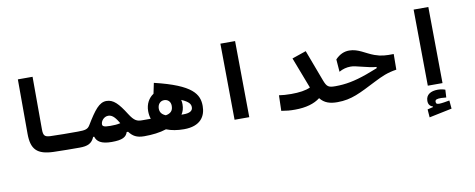

<svg xmlns="http://www.w3.org/2000/svg" viewBox="-77 -1065 4256 1720"><g transform="rotate(-10 2051.0 -205.0)"><path d="M580.1 4.9C608.4 4.9 620.1 -30.3 620.1 -63.5C620.1 -106.9 608.4 -139.2 585.9 -139.2C508.3 -139.2 403.3 -139.2 337.9 -142.1C287.1 -144.5 273.4 -156.7 273.4 -215.3L272.5 -693.4H138.7L139.6 -198.2C140.1 -57.1 190.9 -2.9 341.8 2C413.6 4.4 513.7 4.9 580.1 4.9Z M577.1 4.9C650.9 4.9 689.5 -11.7 713.4 -68.8H723.1C735.8 -23.9 775.9 4.9 870.1 4.9C968.3 4.9 1002 -15.6 1017.1 -59.6H1029.8C1062 -17.1 1097.2 4.9 1166 4.9C1189.5 4.9 1208.5 -10.3 1208.5 -65.9C1208.5 -115.2 1196.8 -139.2 1171.9 -139.2C1126 -139.2 1100.6 -148.9 1058.1 -215.8C993.2 -318.8 949.2 -365.2 885.7 -365.2C820.3 -365.2 774.4 -304.7 697.3 -177.7C677.7 -145.5 655.8 -139.2 585.9 -139.2C563 -139.2 551.8 -83.5 551.8 -56.2C551.8 -12.7 559.6 4.9 577.1 4.9ZM974.1 -147.5C944.8 -140.6 917 -139.2 881.3 -139.2C819.8 -139.2 811 -150.4 811 -167C811 -195.8 839.8 -231.9 878.4 -231.9C907.2 -231.9 933.6 -215.3 966.8 -159.7C969.2 -155.8 971.7 -151.4 974.1 -147.5Z M1166 4.9C1239.7 4.9 1307.6 -2.9 1367.7 -22.5C1413.6 -3.9 1468.8 4.9 1527.8 4.9C1680.2 4.9 1728 -80.1 1728 -170.9C1728 -278.8 1675.3 -369.6 1333 -451.2L1313 -355.5C1268.6 -326.7 1238.8 -275.4 1238.8 -210.9C1238.8 -184.1 1242.7 -160.2 1250 -139.2C1234.9 -139.2 1219.7 -139.2 1205.1 -139.2C1193.8 -139.2 1182.6 -139.2 1171.9 -139.2C1150.4 -139.2 1137.7 -109.4 1137.7 -71.3C1137.7 -21.5 1147 4.9 1166 4.9ZM1388.7 -146.5C1355.5 -159.7 1336.4 -181.2 1336.4 -215.3C1336.4 -255.4 1361.3 -282.7 1396.5 -282.7C1428.7 -282.7 1455.1 -260.3 1455.1 -222.2C1455.1 -186 1442.9 -164.1 1408.7 -151.4C1403.3 -149.4 1396.5 -147.9 1388.7 -146.5ZM1527.3 -127.4C1543.5 -151.9 1552.7 -180.7 1552.7 -217.3C1552.7 -230.5 1551.3 -244.6 1547.9 -258.3C1619.6 -227.5 1630.4 -202.6 1630.4 -177.2C1630.4 -142.6 1599.6 -127.4 1546.4 -127.4C1540 -127.4 1533.7 -127.4 1527.3 -127.4Z M1987.8 0H2121.6L2114.7 -693.4H1981Z M2538.1 4.9C2636.7 4.9 2713.9 -17.6 2767.1 -59.1C2805.2 -9.8 2856.9 4.9 2923.8 4.9C2952.1 4.9 2966.3 -20 2966.3 -75.7C2966.3 -120.1 2954.6 -139.2 2929.7 -139.2C2866.7 -139.2 2852.1 -148.9 2828.6 -210.9L2722.2 -494.6L2594.2 -450.7L2702.6 -167.5C2661.6 -147.5 2600.6 -139.2 2528.3 -139.2C2476.1 -139.2 2458 -142.1 2417.5 -147L2413.6 -5.9C2465.3 2.4 2487.3 4.9 2538.1 4.9Z M2923.8 4.9C3053.2 4.9 3134.3 -41 3286.6 -118.2C3356.9 -153.8 3410.2 -178.2 3492.7 -190.4L3494.1 -332.5C3423.8 -331.1 3381.3 -333 3321.8 -354.5C3246.6 -381.3 3188 -432.6 3106 -432.6C3060.1 -432.6 3018.1 -414.6 2979.5 -374L2988.3 -260.3C3022.5 -279.8 3057.6 -288.6 3093.8 -288.6C3119.1 -288.6 3145.5 -282.2 3191.4 -270.5C3240.2 -258.3 3283.7 -248 3322.3 -245.1V-234.4C3291 -222.7 3258.8 -209 3218.8 -194.8C3106.4 -154.8 3022 -139.2 2931.2 -139.2C2909.7 -139.2 2895.5 -124.5 2895.5 -72.3C2895.5 -17.1 2906.7 4.9 2923.8 4.9Z M3745.6 0H3879.4L3872.6 -693.4H3738.8ZM3712.4 282.2 3919.4 239.3 3912.6 164.1C3883.3 169.4 3841.3 176.8 3820.3 176.8C3798.8 176.8 3789.1 172.9 3789.1 154.3C3789.1 133.8 3806.2 129.4 3844.2 129.4C3855.5 129.4 3875 130.9 3890.1 132.8L3894 62.5C3877.9 56.2 3849.6 50.8 3827.1 50.8C3763.2 50.8 3717.8 77.1 3717.8 133.3C3717.8 164.6 3731.9 183.1 3757.8 190.9V196.8L3707 209Z"/></g></svg>

Font: Cascadia Code
Style: Bold
Weight: 700
Monospace: yes
Designer: Aaron Bell
Foundry: Saja Typeworks
Version: Version 2404.023